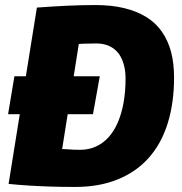

<svg xmlns="http://www.w3.org/2000/svg" viewBox="-20 -730 720 760"><path d="M12 -278 37 -428H375L348 -278ZM277 10Q224 10 179 8.5Q134 7 94 4.5Q54 2 14 -2L126 -700Q193 -705 249 -707.5Q305 -710 358 -710Q421 -710 471 -698Q521 -686 558.5 -663Q596 -640 620.5 -605Q645 -570 657 -525Q669 -480 669 -423Q669 -323 644 -242.5Q619 -162 569.5 -106Q520 -50 446.5 -20Q373 10 277 10ZM297 -137Q330 -137 358.5 -149.5Q387 -162 409 -186Q431 -210 446 -244.5Q461 -279 469 -323Q477 -367 477 -419Q477 -446 471.5 -468.5Q466 -491 456.5 -507.5Q447 -524 432.5 -535.5Q418 -547 400 -552.5Q382 -558 361 -558Q346 -558 334 -557.5Q322 -557 311.5 -557Q301 -557 292 -556L226 -140Q239 -140 249 -139Q259 -138 270 -137.5Q281 -137 297 -137Z"/></svg>

Font: Georama ExtraCondensed Thin ExtraBold
Style: Italic
Weight: 800
Italic angle: -9°
Version: Version 1.001